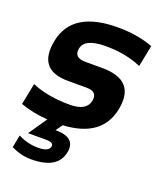

<svg xmlns="http://www.w3.org/2000/svg" viewBox="-137 -608 772 904"><g transform="rotate(20 249.0 -156.0)"><path d="M133.3 3.4Q57.1 -2 -3.4 -24.4L18.1 -131.8Q96.7 -97.7 208.5 -97.7Q292 -97.7 302.7 -151.4Q312.5 -200.2 256.3 -200.2H163.6Q7.3 -200.2 38.6 -356.4Q70.8 -517.6 298.8 -517.6Q395.5 -517.6 475.1 -488.3L453.6 -380.9Q375 -415 274.9 -415Q169.9 -415 159.2 -361.3Q149.4 -312.5 210.4 -312.5H293.5Q464.4 -312.5 433.1 -156.2Q402.8 -5.9 210.9 4.4L187 37.6Q291.5 37.6 275.4 116.7Q257.8 206.1 125.5 206.1Q72.8 206.1 24.9 181.6L37.1 119.1Q85 143.6 137.7 143.6Q190.4 143.6 195.8 116.7Q200.2 95.2 159.7 95.2H70.3Z"/></g></svg>

Font: Sansation
Style: Bold Italic
Weight: 700
Designer: Bernd Montag
Version: Version 1.301